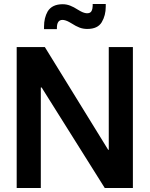

<svg xmlns="http://www.w3.org/2000/svg" viewBox="-20 -934 744 955"><path d="M63 1V-700H203L518 -189H521V-700H641V1H501L187 -499H183V1ZM217 -877Q239 -913 292 -913Q311 -913 329 -906Q347 -899 367 -886Q370 -884 380 -878.5Q390 -873 398.5 -870.5Q407 -868 413 -868Q430 -868 435.5 -879.5Q441 -891 441 -905Q441 -909 441 -914H506Q506 -908 506 -901Q506 -857 486 -823.5Q466 -790 414 -790Q393 -790 375 -797Q357 -804 337 -817Q334 -819 324 -824.5Q314 -830 305.5 -832.5Q297 -835 291 -835Q263 -835 263 -795Q263 -792 263 -789H199Q199 -795 199 -802Q199 -845 217 -877Z"/></svg>

Font: Lopes Sans SemiBold
Style: Regular
Weight: 600
Designer: Gabriel Lam, Diego Maldonado
Foundry: TypeRant, Foresti Design
Version: Version 4.000